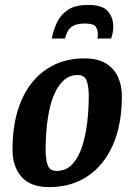

<svg xmlns="http://www.w3.org/2000/svg" viewBox="-20 -753 544 783"><path d="M181 10Q103 10 67 -32.5Q31 -75 31 -142Q31 -261 67.5 -344Q104 -427 170 -471Q236 -515 324 -515Q379 -515 412.5 -494Q446 -473 461.5 -438.5Q477 -404 477 -361Q477 -244 440 -161Q403 -78 336.5 -34Q270 10 181 10ZM211 -56Q250 -56 275.5 -84Q301 -112 315.5 -157.5Q330 -203 336 -256.5Q342 -310 342 -361Q342 -400 333.5 -423.5Q325 -447 297 -447Q264 -447 241 -426.5Q218 -406 203 -372.5Q188 -339 180 -298.5Q172 -258 169 -217Q166 -176 166 -142Q166 -103 174.5 -79.5Q183 -56 211 -56ZM191 -596Q198 -631 213 -662.5Q228 -694 258 -713.5Q288 -733 339 -733Q398 -733 420 -707Q442 -681 442 -644Q442 -633 439.5 -620Q437 -607 433 -596H377Q378 -600 378.5 -605Q379 -610 379 -614Q379 -631 370.5 -644Q362 -657 327 -657Q295 -657 279 -648Q263 -639 256 -625Q249 -611 245 -596Z"/></svg>

Font: Manuale
Style: Italic
Weight: 400
Italic angle: -11°
Designer: Eduardo Tunni / Pablo Cosgaya
Foundry: Eduardo Tunni / Pablo Cosgaya
Version: Version 1.002